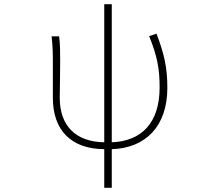

<svg xmlns="http://www.w3.org/2000/svg" viewBox="-20 -701 1040 919"><path d="M479 198H515V13C677 8 781 -97 781 -280C781 -378 766 -443 729 -540L694 -528C733 -431 744 -371 744 -282C744 -115 659 -25 515 -20V-681H479V-20C342 -22 266 -99 266 -233C266 -263 268 -340 268 -409C268 -453 268 -489 263 -527H227C233 -474 233 -438 233 -396V-233C233 -77 321 12 479 13Z"/></svg>

Font: Harano Aji Gothic K1 ExtraLight
Style: Regular
Weight: 250
Foundry: Masamichi Hosoda
Version: HaranoAjiGothicK1-ExtraLight version 20230610;ttx 4.39.4